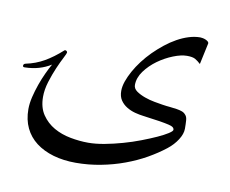

<svg xmlns="http://www.w3.org/2000/svg" viewBox="-68 -379 675 564"><g transform="rotate(10 269.5 -97.0)"><path d="M499 -232.9Q490.7 -240.7 482.7 -245.4Q474.6 -250 458 -250Q440.4 -250 417 -240.7Q393.6 -231.4 372.3 -216.1Q351.1 -200.7 336.4 -180.7Q321.8 -160.6 321.8 -139.2Q321.8 -128.4 332.5 -120.8Q343.3 -113.3 357.7 -108.2Q372.1 -103 387.2 -100.3Q402.3 -97.7 411.1 -96.2Q423.8 -94.2 434.8 -93.3Q445.8 -92.3 454.8 -90.8Q463.9 -89.4 470.7 -86.9Q477.5 -84.5 481.9 -79.1Q487.3 -73.7 488 -63Q488.8 -52.2 488.8 -38.1Q488.8 -22.5 477.5 -4.9Q466.3 12.7 448.2 26.9Q425.3 44.9 396.5 61.3Q367.7 77.6 334.5 89.8Q301.3 102.1 264.6 109.1Q228 116.2 189.9 116.2Q153.3 116.2 123 107.4Q92.8 98.6 71 82Q49.3 65.4 37.6 41Q25.9 16.6 25.9 -15.1Q25.9 -31.7 30.5 -51.3Q35.2 -70.8 42 -90.1Q48.8 -109.4 56.9 -126.7Q64.9 -144 71.8 -155.8Q55.2 -145.5 36.1 -139.9Q17.1 -134.3 -6.3 -133.8Q-11.7 -133.8 -11.7 -137.7Q-11.7 -143.6 -4.9 -145Q23.9 -150.9 49.1 -165.3Q74.2 -179.7 100.1 -203.1Q101.1 -204.1 102.5 -204.1Q105 -204.1 106.9 -202.4Q108.9 -200.7 108.9 -198.2Q108.9 -195.8 101.6 -181.6Q94.2 -167.5 85.4 -147.2Q76.7 -127 69.3 -103.3Q62 -79.6 62 -58.1Q62 -26.4 76.4 -5.1Q90.8 16.1 113 28.8Q135.3 41.5 162.6 46.6Q189.9 51.8 215.8 51.8Q237.8 51.8 264.2 46.9Q290.5 42 317.4 34.4Q344.2 26.9 369.1 17.3Q394 7.8 413.3 -1Q432.6 -9.8 444.3 -17.3Q456.1 -24.9 456.1 -28.8Q456.1 -33.2 452.6 -36.1Q449.2 -39.1 439.5 -41.5Q429.7 -43.9 411.4 -46.9Q393.1 -49.8 362.8 -53.7Q350.1 -55.2 336.4 -58.8Q322.8 -62.5 311.3 -69.6Q299.8 -76.7 292.5 -87.6Q285.2 -98.6 285.2 -115.2Q285.2 -128.4 290.5 -143.8Q295.9 -159.2 304.9 -175.5Q314 -191.9 326.4 -208.3Q338.9 -224.6 353.5 -239.3Q368.7 -254.4 385 -267.3Q401.4 -280.3 418.5 -289.8Q435.5 -299.3 452.9 -304.7Q470.2 -310.1 486.8 -310.1Q489.3 -310.1 493.7 -309.3Q498 -308.6 502.2 -306.9Q506.3 -305.2 509.5 -302.7Q512.7 -300.3 512.7 -296.9Z"/></g></svg>

Font: Scheherazade Urdu
Style: Regular
Weight: 400
Designer: SIL International
Foundry: SIL International
Version: Version 1.005 (build 117/117)